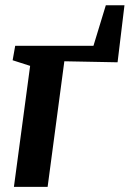

<svg xmlns="http://www.w3.org/2000/svg" viewBox="-20 -732 508 752"><path d="M394.5 -711.5H467.5L440.5 -488L232 -492L166.5 0H34.5L98 -474L29.5 -496L39.5 -552.5H346Z"/></svg>

Font: Merriweather 24pt
Style: Bold Italic
Weight: 700
Italic angle: -7.8°
Designer: Eben Sorkin
Foundry: Eben Sorkin
Version: Version 2.101